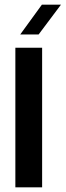

<svg xmlns="http://www.w3.org/2000/svg" viewBox="-20 -805 282 825"><path d="M46 0V-600H161V0ZM67 -657 160 -785H242L146 -657Z"/></svg>

Font: Big Shoulders Text
Style: Bold
Weight: 700
Designer: Patric King
Foundry: XO Type Co
Version: Version 1.000; ttfautohint (v1.8.2)